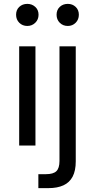

<svg xmlns="http://www.w3.org/2000/svg" viewBox="-20 -751 488 991"><path d="M79 0V-512H163V0ZM121 -617Q96 -617 79.5 -633.5Q63 -650 63 -675Q63 -700 79.5 -715.5Q96 -731 121 -731Q145 -731 162 -715.5Q179 -700 179 -675Q179 -650 162 -633.5Q145 -617 121 -617ZM178 220V148H217Q255 148 271 132.5Q287 117 287 80V-512H371V82Q371 130 355 160.5Q339 191 307.5 205.5Q276 220 230 220ZM330 -617Q305 -617 288.5 -633.5Q272 -650 272 -675Q272 -700 288.5 -715.5Q305 -731 330 -731Q354 -731 370.5 -715.5Q387 -700 387 -675Q387 -650 370.5 -633.5Q354 -617 330 -617Z"/></svg>

Font: DM Sans 12pt
Style: Regular
Weight: 400
Version: Version 4.004;gftools[0.9.30]